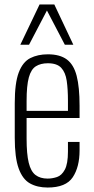

<svg xmlns="http://www.w3.org/2000/svg" viewBox="-20 -830 419 859"><path d="M193 9Q147 9 114 -9.5Q81 -28 63.5 -76.5Q46 -125 46 -214V-368Q46 -459 64 -506Q82 -553 115.5 -570Q149 -587 194 -587Q248 -587 279 -564Q310 -541 323 -490.5Q336 -440 336 -357V-302H99V-210Q99 -141 108.5 -102Q118 -63 139 -47Q160 -31 193 -31Q214 -31 235 -38Q256 -45 270 -71Q284 -97 284 -152V-195H336V-157Q336 -83 305.5 -37Q275 9 193 9ZM99 -334H284V-379Q284 -431 278.5 -468.5Q273 -506 254 -526.5Q235 -547 194 -547Q162 -547 140.5 -533.5Q119 -520 109 -483.5Q99 -447 99 -378ZM71 -630 157 -810H223L308 -630H270L190 -783L110 -630Z"/></svg>

Font: Oswald ExtraLight
Style: Regular
Weight: 250
Designer: Vernon Adams
Foundry: Vernon Adams
Version: Version 4.103;gftools[0.9.33.dev8+g029e19f]